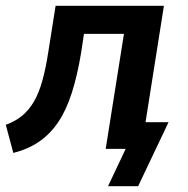

<svg xmlns="http://www.w3.org/2000/svg" viewBox="-25 -514 649 663"><path d="M348 129 409 0H349L364 -92H557L452 129ZM21 14 -5 -83Q28 -95 51.5 -114.5Q75 -134 92 -163Q109 -192 121 -234.5Q133 -277 142 -336L167 -494H541L463 0H340L403 -397H265L255 -331Q242 -253 223 -193.5Q204 -134 176.5 -93Q149 -52 111 -25.5Q73 1 21 14Z"/></svg>

Font: Nunito Sans 10pt SemiCondensed
Style: Bold Italic
Weight: 700
Width: 4
Italic angle: -9°
Designer: Vernon Adams
Foundry: Vernon Adams
Version: Version 3.101;gftools[0.9.27]